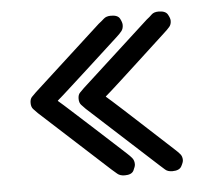

<svg xmlns="http://www.w3.org/2000/svg" viewBox="-40 -483 605 526"><g transform="rotate(-5 262.5 -219.5)"><path d="M43 -220Q43 -231 48.5 -236.5Q54 -242 60 -248L248 -420Q256 -426 263 -432.5Q270 -439 283 -439Q302 -439 307.5 -428.5Q313 -418 313 -411Q313 -401 308 -394.5Q303 -388 293 -379Q241 -331 209.5 -302.5Q178 -274 160 -257.5Q142 -241 133.5 -233.5Q125 -226 118 -220V-219Q125 -213 133.5 -205.5Q142 -198 160 -181.5Q178 -165 209.5 -136.5Q241 -108 293 -60Q303 -51 308 -44.5Q313 -38 313 -28Q313 -22 307.5 -11Q302 0 283 0Q270 0 262.5 -6.5Q255 -13 248 -19L60 -191Q54 -197 48.5 -203Q43 -209 43 -220ZM175 -220Q175 -231 180.5 -236.5Q186 -242 192 -248L380 -420Q388 -426 394.5 -432.5Q401 -439 414 -439Q433 -439 439 -428.5Q445 -418 445 -411Q445 -401 439.5 -394.5Q434 -388 424 -379Q372 -331 341 -302.5Q310 -274 292 -257.5Q274 -241 265.5 -233.5Q257 -226 250 -220V-219Q257 -213 265.5 -205.5Q274 -198 292 -181.5Q310 -165 341 -136.5Q372 -108 424 -60Q434 -51 439.5 -44.5Q445 -38 445 -28Q445 -22 439 -11Q433 0 414 0Q401 0 394 -6.5Q387 -13 380 -19L192 -191Q186 -197 180.5 -203Q175 -209 175 -220Z"/></g></svg>

Font: CMU Typewriter Custom
Style: Regular
Weight: 500
Monospace: yes
Version: Version 0.7.0